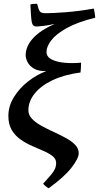

<svg xmlns="http://www.w3.org/2000/svg" viewBox="-20 -777 531 1030"><path d="M490.7 -682.1Q396.5 -658.7 339.1 -627Q281.7 -595.2 255.6 -561.5Q229.5 -527.8 229.5 -498.5Q229.5 -472.2 257.3 -458Q285.2 -443.8 327.9 -440.2Q370.6 -436.5 415 -440.9Q415 -431.6 414.1 -414.3Q413.1 -397 412.1 -388.2Q324.2 -376.5 261.7 -346.7Q199.2 -316.9 165.8 -274.9Q132.3 -232.9 132.3 -185.1Q132.3 -159.7 151.9 -139.4Q171.4 -119.1 202.1 -102.3Q232.9 -85.4 267.3 -69.6Q301.8 -53.7 332.5 -37.1Q363.3 -20.5 382.8 -0.5Q402.3 19.5 402.3 44.9Q402.3 72.8 363.5 122.6Q324.7 172.4 241.2 232.9Q234.4 230 224.9 221.9Q215.3 213.9 211.4 208.5Q237.8 179.7 253.2 161.4Q268.6 143.1 274.9 128.4Q281.2 113.8 281.2 97.2Q281.2 75.7 262.5 60.8Q243.7 45.9 214.6 33.2Q185.5 20.5 152.8 6.3Q120.1 -7.8 90.8 -28.3Q61.5 -48.8 43.2 -79.3Q24.9 -109.9 24.9 -154.8Q24.9 -208 54.7 -256.1Q84.5 -304.2 131.1 -340.6Q177.7 -377 228.5 -395.5Q186 -394.5 161.9 -409.2Q137.7 -423.8 127.7 -444.1Q117.7 -464.4 117.7 -480Q117.7 -528.8 157.7 -572.3Q197.8 -615.7 273.9 -648.9Q236.8 -640.6 210.4 -637.7Q184.1 -634.8 175.8 -634.8Q154.8 -634.8 150.4 -658.7Q146 -682.6 143.1 -752.9Q149.9 -755.4 161.4 -756.1Q172.9 -756.8 179.2 -756.8Q186.5 -725.6 193.8 -715.8Q201.2 -706.1 225.1 -706.1Q261.7 -706.1 332.3 -711.4Q402.8 -716.8 482.9 -731Q485.4 -723.6 488 -706.5Q490.7 -689.5 490.7 -682.1Z"/></svg>

Font: Gentium Plus
Style: Bold Italic
Weight: 700
Italic angle: -8°
Designer: Victor Gaultney, Annie Olsen, Iska Routamaa, Becca Hirsbrunner
Foundry: SIL International
Version: Version 6.101